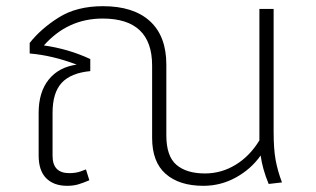

<svg xmlns="http://www.w3.org/2000/svg" viewBox="-20 -590 1021 621"><path d="M849 5Q829 -43 823 -87Q792 -43 743 -16Q694 11 638 11Q560 11 516 -27.5Q472 -66 472 -144V-378Q472 -530 312 -530Q199 -530 122 -443Q201 -432 272 -399V-360Q209 -354 179.5 -322Q150 -290 150 -225V-86Q150 -30 204 -30Q225 -30 240.5 -35.5Q256 -41 258 -42L269 -7Q248 2 232.5 6.5Q217 11 197 11Q154 11 129.5 -13.5Q105 -38 105 -87V-225Q105 -292 137.5 -332.5Q170 -373 228 -381Q149 -411 76 -417V-451Q112 -497 170 -533.5Q228 -570 313 -570Q412 -570 465 -521.5Q518 -473 518 -381V-152Q518 -85 550.5 -57Q583 -29 643 -29Q696 -29 742 -57Q788 -85 819 -136V-140V-561H865V-164Q865 -108 871.5 -72.5Q878 -37 892 0Z"/></svg>

Font: FiraGO ExtraLight
Style: Regular
Weight: 200
Designer: bBox Type
Foundry: bBox Type GmbH
Version: Version 1.001